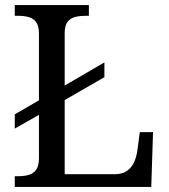

<svg xmlns="http://www.w3.org/2000/svg" viewBox="-20 -734 663 754"><path d="M38 0V-42H51Q74 -42 92.5 -47Q111 -52 122 -67.5Q133 -83 133 -114V-283L38 -229V-285L133 -340V-600Q133 -632 122 -647Q111 -662 92.5 -667Q74 -672 51 -672H38V-714H329V-672H316Q294 -672 275.5 -667.5Q257 -663 245.5 -648.5Q234 -634 234 -604V-398L390 -489V-431L234 -341V-50H431Q461 -50 479.5 -63.5Q498 -77 507 -98Q516 -119 519 -140L529 -215H581L574 0Z"/></svg>

Font: Noto Serif Tamil
Style: Italic
Weight: 400
Italic angle: -12°
Designer: Indian Type Foundry, Tom Grace, and the Monotype Design Team
Foundry: Monotype Imaging Inc.
Version: Version 2.003